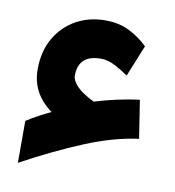

<svg xmlns="http://www.w3.org/2000/svg" viewBox="-61 -467 526 577"><g transform="rotate(10 202.5 -178.5)"><path d="M104 -112.3Q40.5 -158.2 40.5 -231.4Q40.5 -286.1 63.5 -326.4Q86.4 -366.7 126.2 -389.2Q166 -411.6 216.3 -411.6Q257.3 -411.6 288.8 -396Q320.3 -380.4 346.2 -355.5L307.1 -259.3Q288.6 -272.5 266.4 -284.2Q244.1 -295.9 222.7 -295.9Q153.8 -295.9 153.8 -231.9Q153.8 -217.8 169.9 -200.4Q186 -183.1 223.1 -165Q289.6 -185.5 358.9 -194.8L377 -78.6Q301.8 -68.8 214.8 -33Q127.9 2.9 30.8 55.7V-72.3Q50.8 -85 68.1 -94.2Q85.4 -103.5 104 -112.3Z"/></g></svg>

Font: Vazir WOL-UI
Style: Bold-WOL-UI
Weight: 700
Designer: Saber Rastikerdar
Foundry: Saber Rastikerdar
Version: Version 30.1.0